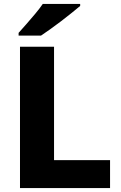

<svg xmlns="http://www.w3.org/2000/svg" viewBox="-20 -950 610 970"><path d="M81 0V-714H253V-141H536V0ZM385 -920Q368 -906 343 -885.5Q318 -865 289.5 -843.5Q261 -822 234 -802.5Q207 -783 187 -770H74V-784Q91 -803 113.5 -828.5Q136 -854 158.5 -881Q181 -908 196 -930H385Z"/></svg>

Font: Noto Sans Syriac Eastern ExtraBold
Style: Regular
Weight: 800
Designer: Patrick Giasson and the Monotype Design Team
Foundry: Monotype Imaging Inc.
Version: Version 3.001